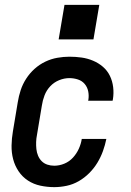

<svg xmlns="http://www.w3.org/2000/svg" viewBox="-20 -761 540 789"><path d="M203 8Q174 8 146 2Q118 -4 95 -19Q72 -34 56.5 -57Q41 -80 34 -107Q27 -134 27.5 -163Q28 -192 33 -221L53 -341Q57 -366 65 -390.5Q73 -415 87.5 -437.5Q102 -460 122 -478Q142 -496 166 -507.5Q190 -519 215.5 -523.5Q241 -528 265 -528Q291 -528 315.5 -524.5Q340 -521 362.5 -511.5Q385 -502 403 -486.5Q421 -471 431.5 -449.5Q442 -428 445 -403Q448 -378 444 -353Q443 -351 443 -349.5Q443 -348 443 -347H342Q342 -348 342.5 -348.5Q343 -349 343 -350Q346 -368 342.5 -385.5Q339 -403 328 -416Q317 -429 300 -434.5Q283 -440 265 -440Q244 -440 223 -431.5Q202 -423 186.5 -406.5Q171 -390 163 -369Q155 -348 152 -327L132 -207Q129 -192 128.5 -177.5Q128 -163 129.5 -148.5Q131 -134 136.5 -121Q142 -108 151.5 -98.5Q161 -89 174.5 -84.5Q188 -80 203 -80Q224 -80 244.5 -88.5Q265 -97 280 -113.5Q295 -130 304 -150Q313 -170 316 -190H417Q412 -165 403 -140Q394 -115 380 -92Q366 -69 346.5 -49.5Q327 -30 303.5 -16.5Q280 -3 254 2.5Q228 8 203 8ZM221 -599 245 -741H388L364 -599Z"/></svg>

Font: Iosevka SS04 Semibold Oblique
Style: Regular
Weight: 600
Italic angle: -9°
Monospace: yes
Designer: Belleve Invis
Foundry: Belleve Invis
Version: Version 19.0.0; ttfautohint (v1.8.4)